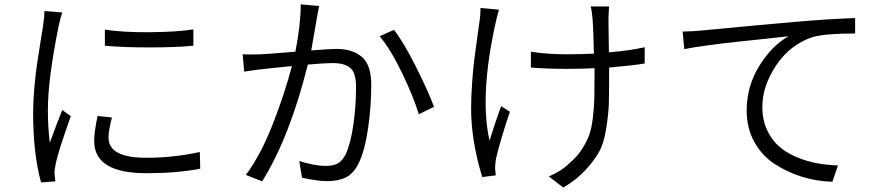

<svg xmlns="http://www.w3.org/2000/svg" viewBox="-20 -804 4040 875"><path d="M458 -595.7V-668.9Q541 -656.2 662.6 -657.2Q784.2 -658.2 861.3 -669.9V-595.7Q783.2 -587.9 660.2 -587.9Q537.1 -587.9 458 -595.7ZM424.8 -275.4 490.2 -268.6Q474.6 -210.9 474.6 -176.8Q474.6 -85 646.5 -85Q771.5 -85 890.6 -111.3L892.6 -35.2Q787.1 -14.6 647.5 -14.6Q409.2 -14.6 409.2 -161.1Q409.2 -204.1 424.8 -275.4ZM182.6 -753.9 263.7 -747.1Q256.8 -729.5 247.1 -684.6Q198.2 -443.4 198.2 -301.8Q198.2 -222.7 207 -153.3Q234.4 -229.5 263.7 -302.7L302.7 -274.4Q243.2 -108.4 233.4 -54.7Q227.5 -27.3 228.5 -11.7Q228.5 -5.9 230.5 7.3Q232.4 20.5 232.4 22.5L167 27.3Q130.9 -104.5 130.9 -291Q130.9 -341.8 136.7 -406.2Q142.6 -470.7 148.4 -509.3Q154.3 -547.9 165 -616.2Q175.8 -684.6 176.8 -689.5Q182.6 -734.4 182.6 -753.9Z M1350.6 -784.2 1434.6 -776.4Q1428.7 -751 1423.8 -720.7Q1400.4 -582 1398.4 -574.2Q1482.4 -581.1 1513.7 -581.1Q1585.9 -581.1 1628.9 -544.9Q1671.9 -508.8 1671.9 -417Q1671.9 -318.4 1657.2 -217.8Q1642.6 -117.2 1614.3 -59.6Q1591.8 -13.7 1557.1 3.9Q1522.5 21.5 1471.7 21.5Q1427.7 21.5 1356.4 5.9L1343.8 -70.3Q1413.1 -47.9 1465.8 -47.9Q1497.1 -47.9 1518.1 -58.6Q1539.1 -69.3 1554.7 -99.6Q1578.1 -149.4 1590.3 -234.9Q1602.5 -320.3 1602.5 -408.2Q1602.5 -472.7 1576.2 -494.6Q1549.8 -516.6 1496.1 -516.6Q1462.9 -516.6 1382.8 -509.8Q1300.8 -179.7 1174.8 22.5L1100.6 -6.8Q1168 -97.7 1222.7 -237.3Q1277.3 -377 1310.5 -502.9Q1279.3 -500 1232.9 -495.1Q1186.5 -490.2 1178.7 -489.3Q1156.2 -487.3 1092.8 -477.5L1085.9 -556.6Q1114.3 -554.7 1170.9 -556.6Q1182.6 -556.6 1326.2 -568.4Q1350.6 -694.3 1350.6 -784.2ZM1710 -638.7 1775.4 -668Q1818.4 -613.3 1873.5 -503.9Q1928.7 -394.5 1958 -317.4L1888.7 -283.2Q1863.3 -366.2 1811 -474.1Q1758.8 -582 1710 -638.7Z M2169.9 -767.6 2253.9 -759.8Q2244.1 -727.5 2238.3 -698.2Q2165 -367.2 2210.9 -163.1Q2234.4 -239.3 2263.7 -320.3L2303.7 -294.9Q2258.8 -161.1 2240.2 -80.1Q2236.3 -52.7 2236.3 -37.1Q2239.3 -10.7 2239.3 -4.9L2177.7 2.9Q2127 -163.1 2127 -309.6Q2127 -365.2 2131.8 -430.2Q2136.7 -495.1 2141.6 -533.7Q2146.5 -572.3 2155.3 -634.3Q2164.1 -696.3 2165 -705.1Q2169.9 -733.4 2169.9 -767.6ZM2918 -588.9V-514.6Q2858.4 -504.9 2755.9 -496.1V-463.9Q2755.9 -460.9 2755.9 -455.1Q2755.9 -368.2 2754.4 -326.2Q2752.9 -284.2 2742.7 -218.3Q2732.4 -152.3 2710.9 -113.3Q2689.5 -74.2 2648.4 -29.3Q2607.4 15.6 2546.9 50.8L2481.4 0Q2539.1 -24.4 2574.2 -59.6Q2607.4 -86.9 2629.4 -120.1Q2651.4 -153.3 2663.6 -184.6Q2675.8 -215.8 2681.6 -266.1Q2687.5 -316.4 2688.5 -354.5Q2689.5 -392.6 2689.5 -463.9V-493.2Q2625 -490.2 2560.5 -490.2Q2483.4 -490.2 2399.4 -496.1V-568.4Q2472.7 -556.6 2559.6 -556.6Q2623 -556.6 2686.5 -559.6Q2684.6 -663.1 2680.7 -716.8Q2677.7 -752.9 2671.9 -774.4H2755.9Q2754.9 -768.6 2752.9 -717.8Q2752.9 -710 2754.9 -565.4Q2857.4 -574.2 2918 -588.9Z M3098.6 -580.1 3090.8 -660.2Q3144.5 -661.1 3177.7 -665Q3482.4 -694.3 3613.3 -705.1Q3759.8 -717.8 3877 -721.7V-651.4Q3740.2 -651.4 3682.6 -634.8Q3580.1 -600.6 3517.1 -505.9Q3454.1 -411.1 3454.1 -316.4Q3454.1 -258.8 3475.1 -212.9Q3496.1 -167 3529.3 -137.7Q3562.5 -108.4 3608.4 -88.9Q3654.3 -69.3 3701.2 -60.5Q3748 -51.8 3798.8 -49.8L3773.4 24.4Q3703.1 22.5 3636.2 2Q3569.3 -18.6 3511.2 -56.2Q3453.1 -93.8 3418 -156.7Q3382.8 -219.7 3382.8 -299.8Q3382.8 -410.2 3439.5 -502.4Q3496.1 -594.7 3573.2 -638.7Q3557.6 -636.7 3479.5 -628.4Q3401.4 -620.1 3340.8 -613.8Q3280.3 -607.4 3208 -597.7Q3135.7 -587.9 3098.6 -580.1Z"/></svg>

Font: GenEi Gothic M SemiLight
Style: Regular
Weight: 350
Designer: o_tamon (Modified); [Source Han Sans]
Ryoko NISHIZUKA  (kana & ideographs); Paul D. Hunt (Latin, Greek & Cyrillic); Wenl
Version: Version 1.1a;Original Version 1.004